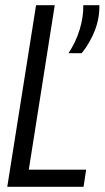

<svg xmlns="http://www.w3.org/2000/svg" viewBox="-20 -720 403 740"><path d="M8 0 119 -700H191L91 -66H312L302 0ZM244 -515Q272 -557 287 -606Q302 -655 301 -700H363Q364 -650 345.5 -602.5Q327 -555 295 -515Z"/></svg>

Font: Georama SemiCondensed
Style: Italic
Weight: 400
Width: 4
Italic angle: -9°
Designer: Jean-Baptiste Levee
Foundry: Production Type
Version: Version 1.000